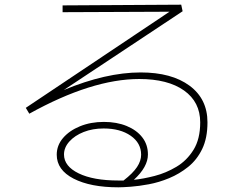

<svg xmlns="http://www.w3.org/2000/svg" viewBox="-20 -762 1040 819"><path d="M485 37Q366 37 294 0Q222 -37 222 -102Q222 -142 249 -173.5Q276 -205 321.5 -223.5Q367 -242 423 -242Q478 -242 520.5 -224.5Q563 -207 587 -176Q611 -145 611 -103Q611 -50 551 5Q591 1 639.5 -11.5Q688 -24 732.5 -50.5Q777 -77 805.5 -123Q834 -169 834 -240Q834 -327 765 -376Q696 -425 574 -425Q372 -425 105 -277L90 -302L703 -712L247 -710V-739L753 -742L759 -714L252 -378Q432 -453 580 -453Q712 -453 788.5 -396.5Q865 -340 865 -240Q865 -173 842.5 -126.5Q820 -80 782.5 -50Q745 -20 701.5 -2Q658 16 615 24Q572 32 537.5 34.5Q503 37 485 37ZM253 -103Q253 -53 315.5 -22.5Q378 8 485 8Q490 8 495.5 8Q501 8 507 8Q547 -23 564.5 -49.5Q582 -76 582 -102Q582 -152 537.5 -183Q493 -214 422 -214Q375 -214 337 -199Q299 -184 276 -158.5Q253 -133 253 -103Z"/></svg>

Font: Murecho ExtraLight
Style: Regular
Weight: 200
Designer: Neil Summerour
Foundry: Positype
Version: Version 1.010; ttfautohint (v1.8.3)